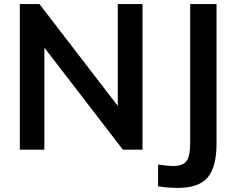

<svg xmlns="http://www.w3.org/2000/svg" viewBox="-20 -732 1156 939"><path d="M677 -712V0H581L197 -499V0H77V-712H173L556 -214V-712ZM753 73Q804 80 825 80Q874 80 892 56Q910 32 910 -30V-712H1039V-30Q1039 84 996 135.5Q953 187 849 187Q801 187 753 179Z"/></svg>

Font: Muli
Style: Bold
Weight: 700
Designer: Vernon Adams
Foundry: Vernon Adams
Version: Version 2.001